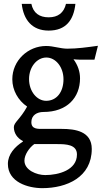

<svg xmlns="http://www.w3.org/2000/svg" viewBox="-20 -748 529 998"><path d="M372 -728H323C312 -681 281 -658 233 -658C185 -658 153 -680 143 -728H93C102 -646 146 -589 233 -589C323 -589 363 -644 372 -728ZM220 -509C125 -509 44 -433 44 -336C44 -279 74 -226 121 -194C85 -128 52 -112 52 -87C52 -57 69 -30 99 -15V-12C57 15 21 54 21 104C21 199 126 230 200 230C326 230 457 174 457 26C457 -66 370 -78 301 -78H204C176 -78 143 -76 143 -113C143 -149 172 -166 206 -166C328 -166 396 -240 396 -341C396 -375 385 -409 362 -440C371 -439 382 -438 391 -438H471L489 -510C431 -502 381 -495 330 -495C293 -495 258 -509 220 -509ZM221 -449C269 -449 310 -400 310 -336C310 -269 274 -224 220 -224C172 -224 131 -273 131 -337C131 -400 172 -449 221 -449ZM158 1H278C323 1 380 3 380 55C380 136 285 162 215 162C170 162 107 136 107 87C107 56 132 20 158 1Z"/></svg>

Font: Rosario
Style: Regular
Weight: 400
Designer: Hector Gatti
Foundry: Omnibus Type
Version: Version 1.100